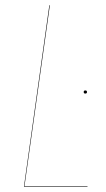

<svg xmlns="http://www.w3.org/2000/svg" viewBox="-20 -700 398 720"><path d="M167 -680.2 71.8 -2H308.1V0H69.8L165 -680.2ZM299.8 -349.1Q293.9 -349.1 293.9 -355Q293.9 -360.8 299.8 -360.8Q306.2 -360.8 306.2 -355Q306.2 -349.1 299.8 -349.1Z"/></svg>

Font: Fira Sans Compressed Two
Style: Italic
Weight: 100
Width: 3
Italic angle: -8°
Designer: Carrois Corporate & Edenspiekermann AG
Foundry: Carrois Corporate GbR & Edenspiekermann AG
Version: Version 4.203;PS 004.203;hotconv 1.0.88;makeotf.lib2.5.64775